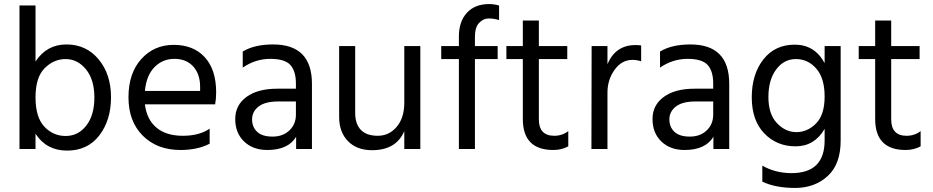

<svg xmlns="http://www.w3.org/2000/svg" viewBox="-20 -734 4598 946"><path d="M303.5 -443Q245 -443 200 -398Q155 -353 155 -254.5Q155 -156 198.5 -110Q242 -64 303.5 -64Q365 -64 405 -115Q445 -166 445 -254Q445 -342 403.5 -392.5Q362 -443 303.5 -443ZM155 0H76V-707H155V-431Q210 -515 307.5 -515Q405 -515 466 -441.5Q527 -368 527 -255Q527 -142 469.5 -67Q412 8 310.5 8Q209 8 155 -75Z M694 -286H966V-306Q966 -369 932 -406.5Q898 -444 839.5 -444Q781 -444 741 -403Q701 -362 694 -286ZM869 5Q754 5 683.5 -65.5Q613 -136 613 -254.5Q613 -373 676 -443Q739 -513 836 -513Q933 -513 989 -452Q1045 -391 1045 -279Q1045 -247 1040 -220H694Q703 -145 751 -105Q799 -65 880.5 -65Q962 -65 1013 -100V-26Q954 5 869 5Z M1297 5Q1226 5 1182.5 -37Q1139 -79 1139 -147.5Q1139 -216 1194.5 -256.5Q1250 -297 1346 -297H1438V-323Q1438 -383 1411 -413.5Q1384 -444 1311.5 -444Q1239 -444 1176 -401V-480Q1233 -515 1326 -515Q1517 -515 1517 -321V0H1439V-60Q1400 5 1297 5ZM1438 -169V-234H1350Q1286 -234 1254 -209Q1222 -184 1222 -146Q1222 -108 1247 -84.5Q1272 -61 1323 -61Q1374 -61 1406 -91.5Q1438 -122 1438 -169Z M2051 0H1972V-88Q1932 6 1813 6Q1738 6 1694.5 -38.5Q1651 -83 1651 -158V-507H1730V-178Q1730 -123 1758 -94Q1786 -65 1841.5 -65Q1897 -65 1934.5 -109Q1972 -153 1972 -228V-507H2051Z M2432 -443H2320V0H2241V-443H2154V-507H2241V-554Q2241 -628 2280.5 -671Q2320 -714 2390 -714Q2414 -714 2439 -707V-635Q2415 -643 2388 -643Q2361 -643 2340.5 -621Q2320 -599 2320 -553V-507H2432Z M2706 5Q2556 5 2556 -148V-443H2475V-507H2556V-633H2635V-507H2775V-443H2635V-146Q2635 -65 2711 -65Q2750 -65 2780 -88V-13Q2747 5 2706 5Z M2973 0H2894L2895 -507H2973V-418Q3013 -512 3111 -512Q3129 -512 3139 -510V-432Q3118 -439 3096 -439Q3043 -439 3008 -390Q2973 -341 2973 -277Z M3353 5Q3282 5 3238.5 -37Q3195 -79 3195 -147.5Q3195 -216 3250.5 -256.5Q3306 -297 3402 -297H3494V-323Q3494 -383 3467 -413.5Q3440 -444 3367.5 -444Q3295 -444 3232 -401V-480Q3289 -515 3382 -515Q3573 -515 3573 -321V0H3495V-60Q3456 5 3353 5ZM3494 -169V-234H3406Q3342 -234 3310 -209Q3278 -184 3278 -146Q3278 -108 3303 -84.5Q3328 -61 3379 -61Q3430 -61 3462 -91.5Q3494 -122 3494 -169Z M3901.5 -443Q3842 -443 3804 -391.5Q3766 -340 3766 -256Q3766 -172 3808 -127.5Q3850 -83 3904 -83Q3958 -83 4000.5 -125.5Q4043 -168 4043 -258.5Q4043 -349 4002 -396Q3961 -443 3901.5 -443ZM4122 -41Q4122 75 4058 133.5Q3994 192 3897.5 192Q3801 192 3736 161V82Q3800 119 3880 119Q4043 119 4043 -42V-99Q3993 -13 3900 -13Q3807 -13 3745.5 -77Q3684 -141 3684 -254.5Q3684 -368 3741 -441Q3798 -514 3896 -514Q3994 -514 4043 -423V-507H4122Z M4442 5Q4292 5 4292 -148V-443H4211V-507H4292V-633H4371V-507H4511V-443H4371V-146Q4371 -65 4447 -65Q4486 -65 4516 -88V-13Q4483 5 4442 5Z"/></svg>

Font: Hind Colombo
Style: Regular
Weight: 400
Designer: Jyotish Sonowal, Aditi Pimprikar
Foundry: Indian Type Foundry
Version: Version 1.000;PS 1.0;hotconv 1.0.86;makeotf.lib2.5.63406; tt